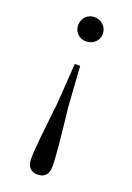

<svg xmlns="http://www.w3.org/2000/svg" viewBox="-146 -586 600 870"><g transform="rotate(20 154.0 -151.5)"><path d="M153 -531C119 -531 95 -504 95 -472C95 -440 119 -414 153 -414C188 -414 214 -440 214 -472C214 -504 188 -531 153 -531ZM153 228C186 228 205 209 205 172C205 119 196 36 180 -107L167 -301H141L128 -107C112 36 102 119 102 172C102 209 122 228 153 228Z"/></g></svg>

Font: Noto Serif CJK TC
Style: Regular
Weight: 400
Designer: Ryoko NISHIZUKA 西塚涼子 (kana & ideographs); Frank Grießhammer (Latin, Greek & Cyrillic); Wenlong ZHANG 张文龙 (bopomofo); San
Foundry: Adobe
Version: Version 2.001;hotconv 1.1.0;makeotfexe 2.6.0